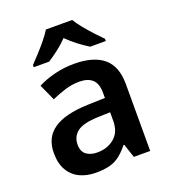

<svg xmlns="http://www.w3.org/2000/svg" viewBox="-141 -869 869 982"><g transform="rotate(-20 294.0 -378.0)"><path d="M297 -552Q402 -552 456.5 -506.5Q511 -461 511 -364V0H422L397 -75H393Q370 -46 345.5 -26.5Q321 -7 289.5 1.5Q258 10 213 10Q165 10 126.5 -8Q88 -26 66 -63.5Q44 -101 44 -158Q44 -242 105.5 -284.5Q167 -327 292 -331L386 -334V-361Q386 -413 361 -435Q336 -457 291 -457Q250 -457 212 -445Q174 -433 138 -417L98 -505Q138 -526 189.5 -539Q241 -552 297 -552ZM320 -254Q237 -251 205 -225.5Q173 -200 173 -157Q173 -119 196 -102Q219 -85 255 -85Q310 -85 348 -116.5Q386 -148 386 -210V-256ZM365 -766Q378 -744 400.5 -716.5Q423 -689 447 -663Q471 -637 490 -618V-606H405Q379 -622 349 -644.5Q319 -667 292 -694Q266 -667 237 -645Q208 -623 182 -606H98V-618Q117 -638 140.5 -663.5Q164 -689 186.5 -716.5Q209 -744 222 -766Z"/></g></svg>

Font: Noto Sans Hebrew SemiBold
Style: Regular
Weight: 600
Designer: Monotype Design Team
Foundry: Monotype Imaging Inc.
Version: Version 2.003